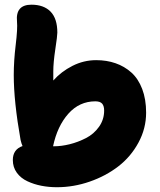

<svg xmlns="http://www.w3.org/2000/svg" viewBox="-20 -781 675 811"><path d="M220.2 9.8Q186.5 9.8 155 3.7Q123.5 -2.4 95.7 -15.4Q67.9 -28.3 51 -51.5Q34.2 -74.7 34.2 -105Q34.2 -149.9 75.2 -164.1Q70.8 -173.3 66.9 -189.9Q38.1 -352.5 38.1 -463.9Q38.1 -523.9 46.4 -592Q54.7 -660.2 51.8 -689.9Q44.9 -761.2 112.8 -761.2Q165 -761.2 193.6 -731.9Q222.2 -702.6 222.2 -643.1Q222.2 -629.4 213.6 -572.8Q205.1 -516.1 205.1 -480V-440.9Q238.3 -478.5 285.9 -502.7Q333.5 -526.9 386.2 -526.9Q430.7 -526.9 468 -513.9Q505.4 -501 534.7 -474.9Q564 -448.7 580.6 -405.3Q597.2 -361.8 597.2 -305.2Q597.2 -238.3 564.9 -178.7Q532.7 -119.1 480 -78.4Q427.2 -37.6 359.1 -13.9Q291 9.8 220.2 9.8ZM382.8 -353Q315.4 -353 268.8 -300.8Q222.2 -248.5 204.1 -163.1H208Q239.7 -163.1 274.9 -171.9Q310.1 -180.7 343.3 -197.8Q376.5 -214.8 398.2 -245.4Q419.9 -275.9 419.9 -314Q419.9 -333.5 411.4 -343.3Q402.8 -353 382.8 -353Z"/></svg>

Font: Shantell Sans Normal
Style: Regular
Weight: 800
Designer: Stephen Nixon, Anya Danilova, Shantell Martin
Foundry: Arrow Type
Version: Version 1.006;[559af2be0]